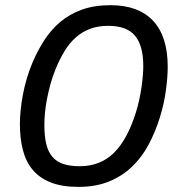

<svg xmlns="http://www.w3.org/2000/svg" viewBox="-20 -710 693 744"><path d="M284.2 14.2Q219.7 14.2 176.3 -3.2Q132.8 -20.5 106.4 -52.2Q80.1 -84 68.6 -128.9Q57.1 -173.8 57.1 -229Q57.1 -254.9 60.1 -283.9Q63 -313 68.8 -343.8Q74.7 -374.5 84 -406Q93.3 -437.5 106 -467.8Q125.5 -513.7 151.6 -554.2Q177.7 -594.7 213.6 -625Q249.5 -655.3 297.4 -672.6Q345.2 -689.9 408.2 -689.9Q516.6 -689.9 573.2 -629.4Q629.9 -568.8 629.9 -451.2Q629.9 -412.6 623 -360.8Q616.2 -309.1 599.1 -253.9Q581.5 -197.3 555.2 -148.4Q528.8 -99.6 491 -63.5Q453.1 -27.3 402.1 -6.6Q351.1 14.2 284.2 14.2ZM151.9 -227.1Q151.9 -182.1 159.4 -151.4Q167 -120.6 183.6 -101.6Q200.2 -82.5 226.3 -74.2Q252.4 -65.9 289.1 -65.9Q368.7 -65.9 421.1 -117.4Q473.6 -168.9 506.8 -274.9Q514.2 -298.8 519.5 -323.5Q524.9 -348.1 528.3 -371.6Q531.7 -395 533.4 -416Q535.2 -437 535.2 -454.1Q535.2 -532.7 503.4 -571.3Q471.7 -609.9 398.9 -609.9Q359.4 -609.9 328.6 -598.1Q297.9 -586.4 273.4 -564.7Q249 -543 230 -511.7Q210.9 -480.5 194.8 -440.9Q183.6 -413.1 175.5 -383.8Q167.5 -354.5 162.1 -326.7Q156.7 -298.8 154.3 -273.2Q151.9 -247.6 151.9 -227.1Z"/></svg>

Font: Lorenzo Sans
Style: Italic
Weight: 400
Italic angle: -12°
Foundry: Intel Corporation
Version: Version 1.00; ttfautohint (v1.5)